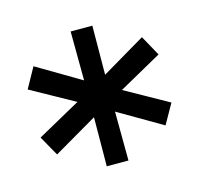

<svg xmlns="http://www.w3.org/2000/svg" viewBox="-66 -812 532 513"><g transform="rotate(-15 200.0 -555.5)"><path d="M170 -369 171 -518 182 -511 50 -434 19 -489 156 -565V-546L19 -622L50 -678L182 -600L171 -593L170 -742H230L229 -593L218 -600L350 -678L381 -622L245 -546V-565L381 -489L350 -434L218 -511L229 -518L230 -369Z"/></g></svg>

Font: Montserrat Thin Medium
Style: Regular
Weight: 500
Version: Version 9.000